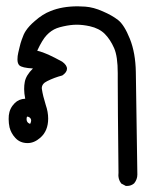

<svg xmlns="http://www.w3.org/2000/svg" viewBox="-20 -263 540 617"><path d="M358.4 -2.4V-27.8Q358.4 -82 346.7 -108.4Q334.5 -136.2 316.7 -154.1Q298.8 -171.9 268.6 -178.7Q246.1 -183.6 226.6 -183.6Q207 -183.6 183.1 -178.2Q171.9 -175.8 162.6 -172.4Q144.5 -165.5 129.9 -149.9Q116.2 -135.7 99.6 -100.1Q117.2 -95.7 135.5 -87.4Q153.8 -79.1 179.7 -64.9Q195.3 -53.7 195.3 -42Q195.3 -30.8 180.2 -20.5Q154.3 -13.7 131.8 -2.4Q114.3 5.9 114.3 20.5Q114.3 22 114.7 23.9Q117.7 44.4 127 74.2Q134.8 96.7 134.8 118.2Q134.8 157.7 109.4 179.7Q89.8 196.8 68.8 196.8Q44.4 196.8 29.3 180.2Q15.6 165.5 10.7 146.5Q7.8 133.3 7.8 119.6Q7.8 113.8 8.3 107.9Q10.7 85 27.3 68.4Q40.5 55.2 61 54.2Q57.6 36.6 57.6 23.4Q57.6 10.3 59.6 0.5Q63.5 -21 85.9 -43Q50.3 -44.9 42 -53.2Q36.1 -59.1 36.1 -72.3Q36.1 -83 38.8 -94.2Q41.5 -105.5 43 -111.8Q44.4 -118.2 46.1 -124Q47.9 -129.9 49.8 -135.3Q55.7 -153.3 63 -164.1Q73.2 -179.7 92.3 -195.8Q117.2 -217.8 142.6 -227.5Q179.7 -242.7 230 -242.7Q241.2 -242.7 253.9 -241.7Q280.8 -239.7 310.1 -226.6Q339.8 -213.9 359.4 -198.7Q379.4 -183.1 397.5 -137.9Q415.5 -92.8 416.5 -31.2L421.4 297.9Q421.4 313.5 411.1 326.2Q401.4 334.5 388.7 334.5Q387.2 334.5 384.3 334.5L369.6 326.7Q363.8 318.8 362.1 312Q360.4 305.2 360.4 300.5Q360.4 295.9 360.8 292.5Q358.4 72.3 358.4 -2.4ZM66.9 111.8Q65.4 115.2 65.4 119.6Q65.4 130.4 74.7 134.3Q75.7 134.8 76.2 134.8Q78.1 134.8 79.6 127.9Q80.1 126 80.1 124.5Q80.1 119.1 76.2 115.5Q72.3 111.8 66.9 111.8Z"/></svg>

Font: Bakudai
Style: Medium
Weight: 500
Version: Version 1.48